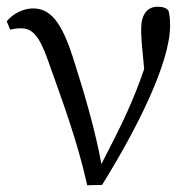

<svg xmlns="http://www.w3.org/2000/svg" viewBox="-20 -548 569 570"><path d="M10 -460C20 -462 30 -464 42 -464C78 -464 97 -439 122 -370C164 -251 208 -136 239 2L283 1C382 -158 485 -359 485 -472C485 -494 483 -505 480 -517C473 -524 465 -528 448 -528C417 -528 399 -505 399 -461C399 -436 402 -402 408 -343C374 -243 337 -169 281 -61C263 -160 232 -267 196 -379C162 -484 129 -523 78 -523C51 -523 20 -509 0 -485Z"/></svg>

Font: Noto Serif CJK JP
Style: Regular
Weight: 400
Designer: Ryoko NISHIZUKA 西塚涼子 (kana & ideographs); Frank Grießhammer (Latin, Greek & Cyrillic); Wenlong ZHANG 张文龙 (bopomofo); San
Foundry: Adobe Systems Incorporated
Version: Version 1.000;PS 1;hotconv 16.6.53;makeotf.lib2.5.65590